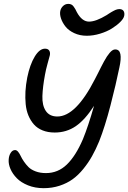

<svg xmlns="http://www.w3.org/2000/svg" viewBox="-20 -941 664 994"><path d="M429.2 -755.9Q393.6 -755.9 364.3 -769.5Q335 -783.2 319.1 -803.5Q303.2 -823.7 295.9 -845.2Q288.6 -866.7 292 -883.8Q294.9 -898.9 306.4 -909.9Q317.9 -920.9 334 -920.9Q342.3 -920.9 349.1 -917.7Q356 -914.6 361.6 -906.5Q367.2 -898.4 369.9 -893.8Q372.6 -889.2 377.9 -877.9Q404.3 -829.1 440.9 -829.1Q476.6 -829.1 532.2 -862.8Q535.2 -864.7 543.7 -870.4Q552.2 -876 555.7 -877.9Q559.1 -879.9 566.2 -883.8Q573.2 -887.7 577.4 -889.4Q581.5 -891.1 587.2 -892.6Q592.8 -894 597.2 -894Q613.3 -894 619.6 -884.3Q626 -874.5 623 -858.9Q620.1 -844.7 602.5 -827.1Q585 -809.6 559.1 -793.5Q533.2 -777.3 498 -766.6Q462.9 -755.9 429.2 -755.9ZM206.1 33.2Q161.6 33.2 125.2 18.6Q88.9 3.9 67.1 -18.3Q45.4 -40.5 34.4 -65.7Q23.4 -90.8 24.9 -113.8Q25.9 -134.8 35.2 -149.4Q44.4 -164.1 58.1 -164.1Q66.4 -164.1 73.7 -155.3Q81.1 -146.5 87.2 -133.3Q93.3 -120.1 104 -104.5Q114.7 -88.9 127.9 -75.7Q141.1 -62.5 164.6 -53.7Q188 -44.9 217.8 -44.9Q280.3 -44.9 326.2 -89.4Q372.1 -133.8 409.2 -220.2Q437 -288.1 466.8 -393.1Q420.4 -320.8 372.3 -287.8Q324.2 -254.9 263.2 -254.9Q228 -254.9 200.7 -265.9Q173.3 -276.9 155.8 -296.6Q138.2 -316.4 127.2 -342.8Q116.2 -369.1 113 -401.4Q109.9 -433.6 111.8 -468Q113.8 -502.4 121.1 -540Q134.8 -606.9 159.7 -647.9Q184.6 -689 212.9 -689Q229 -689 235.1 -678.7Q241.2 -668.5 237.8 -653.8Q236.3 -647.9 226.8 -613.8Q217.3 -579.6 212.9 -554.2Q201.2 -491.7 199.5 -443.8Q197.8 -396 217 -366.9Q236.3 -337.9 276.9 -337.9Q372.6 -337.9 471.2 -530.8Q478 -543.5 487.5 -562.5Q497.1 -581.5 503.4 -594.2Q509.8 -606.9 518.3 -622.6Q526.9 -638.2 533.4 -648.2Q540 -658.2 547.6 -667.2Q555.2 -676.3 562.3 -680.7Q569.3 -685.1 576.2 -685.1Q598.6 -685.1 603.3 -660.6Q607.9 -636.2 598.1 -591.8Q580.6 -505.9 552 -395.5Q523.4 -285.2 493.2 -209Q475.6 -166.5 456.5 -132.6Q437.5 -98.6 411.6 -66.7Q385.7 -34.7 356.4 -13.4Q327.1 7.8 288.6 20.5Q250 33.2 206.1 33.2Z"/></svg>

Font: Shantell Sans Bouncy
Style: Italic
Weight: 400
Italic angle: -11.31°
Designer: Stephen Nixon, Anya Danilova, Shantell Martin
Foundry: Arrow Type
Version: Version 1.006;[9816181b4]